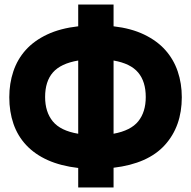

<svg xmlns="http://www.w3.org/2000/svg" viewBox="-20 -794 844 847"><path d="M325 -53Q248 -62 191 -87.5Q134 -113 96 -153.5Q58 -194 39.5 -247.5Q21 -301 21 -365Q21 -426 39 -479.5Q57 -533 94 -574Q131 -615 188.5 -642Q246 -669 325 -678V-774H481V-678Q559 -669 616 -641.5Q673 -614 709.5 -573Q746 -532 764 -479Q782 -426 782 -365Q782 -237 707.5 -154.5Q633 -72 481 -54V33H325ZM481 -204Q557 -218 590 -259Q623 -300 623 -366Q623 -434 589.5 -474Q556 -514 481 -527ZM325 -527Q248 -514 213.5 -474.5Q179 -435 179 -366Q179 -300 213 -258.5Q247 -217 325 -204Z"/></svg>

Font: Oxford Sans
Style: Regular
Weight: 800
Designer: Matt McInerney, Pablo Impallari, Rodrigo Fuenzalida
Foundry: Matt McInerney, Pablo Impallari, Rodrigo Fuenzalida
Version: Version 3.000g; ttfautohint (v1.5) -l 8 -r 28 -G 28 -x 14 -D